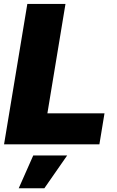

<svg xmlns="http://www.w3.org/2000/svg" viewBox="-20 -748 606 995"><path d="M1 0 121.6 -727.5H319.3L225.6 -160.6H521.5L495.1 0ZM77.1 227.5 152.3 57.6H328.1L210 227.5Z"/></svg>

Font: Inter 16pt Black
Style: Italic
Weight: 900
Italic angle: -9.3988°
Version: Version 4.001;git-66647c0bb